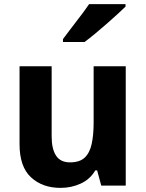

<svg xmlns="http://www.w3.org/2000/svg" viewBox="-20 -902 711 933"><path d="M274 11Q186 11 130.5 -40.5Q75 -92 75 -201V-580H231V-239Q231 -178 252.5 -145.5Q274 -113 320 -113Q367 -113 391.5 -136Q416 -159 425.5 -202.5Q435 -246 435 -306V-580H591V0H472L452 -74H443Q418 -31 372.5 -10Q327 11 274 11ZM286 -698V-712Q301 -732 317.5 -754Q334 -776 351.5 -798.5Q369 -821 385 -842.5Q401 -864 413 -882H590V-870Q578 -858 554 -836Q530 -814 501 -788.5Q472 -763 443 -739Q414 -715 391 -698Z"/></svg>

Font: Menbere
Style: Regular
Weight: 400
Designer: Aleme Tadesse
Foundry: Sorkin Type Co
Version: Version 1.000